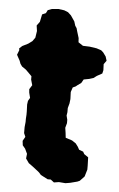

<svg xmlns="http://www.w3.org/2000/svg" viewBox="-50 -680 454 734"><g transform="rotate(5 177.0 -313.0)"><path d="M185 18 172 8H160L133 -6L125 -15L119 -20L97 -37L83 -47L71 -64L73 -82L64 -101L54 -113L52 -130L61 -146L55 -160V-183L57 -203V-215L58 -231V-244L57 -270L59 -284L66 -296L61 -316L60 -329L70 -345L64 -366V-379L41 -402L25 -413L18 -423L14 -434L2 -456L9 -474L8 -481L19 -491L41 -502L56 -513L66 -527L70 -553L67 -574L78 -589L84 -618L98 -624L104 -636L120 -642L145 -644L167 -641L182 -635L194 -624L209 -602L214 -586L220 -577L223 -566L231 -540L232 -524L250 -512L276 -511L303 -507L321 -501L329 -494L340 -479L345 -463L335 -449L336 -426L333 -413L313 -402L301 -393L285 -388L264 -384L256 -370L242 -360L236 -355L225 -350L219 -332L220 -305L218 -288L213 -270V-254L211 -241L215 -225V-212L210 -194L213 -174L215 -156L240 -148L255 -138L264 -126L270 -115L286 -109L291 -100L307 -89L308 -57V-42L300 -15L283 3L274 7L247 14L229 17L204 15Z"/></g></svg>

Font: Winky Rough
Style: Bold
Weight: 700
Designer: Simon Atzbach
Foundry: typofactur
Version: Version 1.206; ttfautohint (v1.8.4.7-5d5b)